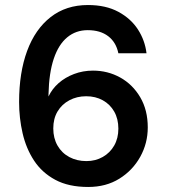

<svg xmlns="http://www.w3.org/2000/svg" viewBox="-20 -732 672 764"><path d="M331 12Q253 12 200 -16.5Q147 -45 115.5 -93Q84 -141 70 -201.5Q56 -262 56 -326Q56 -443 88 -529.5Q120 -616 181.5 -664Q243 -712 330 -712Q401 -712 451 -685Q501 -658 529 -614.5Q557 -571 563 -520H451Q442 -564 410.5 -588Q379 -612 329 -612Q282 -612 247.5 -583.5Q213 -555 194 -498.5Q175 -442 173 -357Q173 -355 173 -352.5Q173 -350 173 -348Q187 -378 213 -401Q239 -424 274.5 -437.5Q310 -451 350 -451Q409 -451 458.5 -423.5Q508 -396 538 -345Q568 -294 568 -225Q568 -162 538 -108Q508 -54 455 -21Q402 12 331 12ZM324 -91Q360 -91 389 -107.5Q418 -124 434.5 -153Q451 -182 451 -220Q451 -259 434.5 -288Q418 -317 389 -333Q360 -349 323 -349Q286 -349 256 -333Q226 -317 209 -288.5Q192 -260 192 -221Q192 -182 209 -152.5Q226 -123 256 -107Q286 -91 324 -91Z"/></svg>

Font: DM Sans 9pt
Style: Semibold
Weight: 600
Designer: Colophon Foundry, Jonny Pinhorn
Foundry: Colophon Foundry
Version: Version 4.004;gftools[0.9.30]